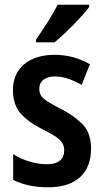

<svg xmlns="http://www.w3.org/2000/svg" viewBox="-20 -786 440 816"><path d="M367 -155Q367 -75 319.5 -32.5Q272 10 185 10Q140 10 103.5 2Q67 -6 36 -21V-131Q65 -112 103.5 -100Q142 -88 178 -88Q253 -88 253 -148Q253 -173 234 -191.5Q215 -210 158 -238Q100 -267 67.5 -304Q35 -341 35 -403Q35 -473 83 -513Q131 -553 212 -553Q253 -553 290 -543Q327 -533 362 -513L327 -425Q300 -441 271 -451Q242 -461 214 -461Q182 -461 164.5 -447Q147 -433 147 -409Q147 -391 155 -379Q163 -367 184 -353.5Q205 -340 243 -321Q300 -291 333.5 -255Q367 -219 367 -155ZM359 -756Q345 -737 319 -709Q293 -681 264 -653Q235 -625 212 -606H133V-618Q159 -655 183.5 -693.5Q208 -732 225 -766H359Z"/></svg>

Font: Noto Sans Georgian Condensed SemiBold
Style: Regular
Weight: 600
Width: 3
Designer: Monotype Design Team, Akaki Razmadze
Foundry: Google LLC
Version: Version 2.005; ttfautohint (v1.8.4.7-5d5b)